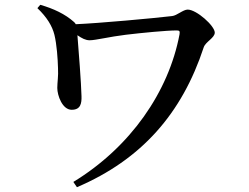

<svg xmlns="http://www.w3.org/2000/svg" viewBox="-20 -739 1040 801"><path d="M136 -705C176 -667 198 -630 207 -594C217 -553 221 -493 222 -455C224 -421 219 -396 219 -372C219 -341 240 -281 279 -281C316 -281 321 -307 320 -338C319 -387 308 -532 303 -592C322 -579 337 -571 354 -571C379 -571 438 -586 505 -594C572 -602 674 -612 717 -612C729 -612 731 -609 729 -596C684 -356 524 -125 286 20L301 42C570 -73 739 -265 830 -542C838 -565 876 -581 876 -603C876 -631 800 -699 763 -699C744 -699 718 -674 698 -672C622 -663 393 -642 296 -638C295 -641 292 -644 289 -647C251 -681 203 -703 148 -719Z"/></svg>

Font: Source Han Serif CN SemiBold
Style: Regular
Weight: 600
Designer: Ryoko NISHIZUKA 西塚涼子 (kana & ideographs); Frank Grießhammer (Latin, Greek & Cyrillic); Wenlong ZHANG 张文龙 (bopomofo); San
Foundry: Adobe Systems Incorporated
Version: Version 1.000;PS 1;hotconv 16.6.53;makeotf.lib2.5.65590